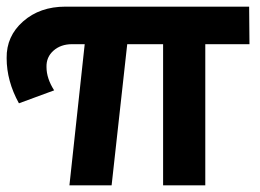

<svg xmlns="http://www.w3.org/2000/svg" viewBox="-34 -558 782 578"><path d="M-14 -383Q-15 -449 35.5 -493.5Q86 -538 163 -538H716L717 -425H584V0H457V-425H349L302 0H175L221 -425H183Q149 -425 127 -405.5Q105 -386 106 -356Q106 -322 129 -286L23 -247Q-14 -314 -14 -383Z"/></svg>

Font: Trueno
Style: SBd
Weight: 600
Designer: Julieta Ulanovsky
Foundry: Julieta Ulanovsky
Version: Version 3.001b